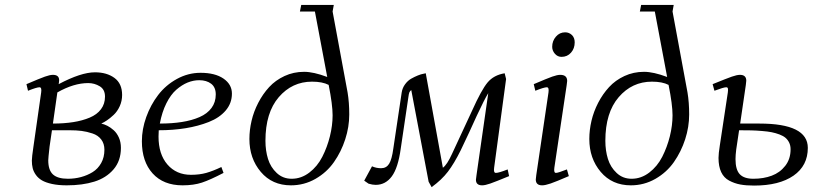

<svg xmlns="http://www.w3.org/2000/svg" viewBox="-20 -749 3334 783"><path d="M87.9 -405.8Q142.6 -429.2 163.1 -436.5Q183.6 -443.8 195.8 -443.8Q221.2 -443.8 221.2 -421.9Q221.2 -416 220.2 -411.1L219.2 -405.8Q310.5 -454.1 367.2 -454.1Q415.5 -454.1 446.8 -431.2Q478 -408.2 478 -361.8Q478 -337.4 468.3 -315.9Q458.5 -294.4 443.4 -280.3Q428.2 -266.1 416 -258.1Q403.8 -250 393.1 -245.1Q405.8 -242.2 418.2 -235.8Q430.7 -229.5 443.6 -218Q456.5 -206.5 464.8 -188Q473.1 -169.4 473.1 -146Q473.1 -93.3 443.1 -58.3Q413.1 -23.4 364.7 -8.3Q316.4 6.8 252 6.8Q217.8 6.8 192.1 1.2Q166.5 -4.4 151.1 -13.4Q135.7 -22.5 126.2 -35.9Q116.7 -49.3 113.3 -63.2Q109.9 -77.1 109.9 -94.2Q109.9 -107.9 116.2 -149.9L147.9 -372.1Q150.9 -393.1 141.1 -393.1Q129.9 -393.1 94.2 -378.9ZM176.8 -95.2Q176.8 -55.2 196 -37.6Q215.3 -20 256.8 -20Q284.7 -20 310.3 -26.9Q335.9 -33.7 357.7 -47.1Q379.4 -60.5 392.6 -84Q405.8 -107.4 405.8 -138.2Q405.8 -163.1 392.8 -180.2Q379.9 -197.3 356.9 -204.8Q334 -212.4 312.7 -215.1Q291.5 -217.8 264.2 -217.8H191.9L182.1 -150.9Q176.8 -103.5 176.8 -95.2ZM195.8 -245.1Q241.7 -245.1 278.8 -251Q315.9 -256.8 345.7 -269.3Q375.5 -281.7 391.8 -303.5Q408.2 -325.2 408.2 -355Q408.2 -384.3 386.7 -397.2Q365.2 -410.2 339.8 -410.2Q280.8 -410.2 213.9 -372.1Z M558.6 -172.9Q558.6 -222.2 576.4 -271.7Q594.2 -321.3 625 -361.6Q655.8 -401.9 701.4 -427Q747.1 -452.1 797.9 -452.1Q856.9 -452.1 891.4 -428.5Q925.8 -404.8 925.8 -367.2Q925.8 -328.1 900.4 -298.3Q875 -268.6 831.5 -251.5Q788.1 -234.4 736.8 -226.1Q685.5 -217.8 627.4 -217.8Q626.5 -205.6 626.5 -191.9Q626.5 -120.1 662.8 -78.1Q699.2 -36.1 758.8 -36.1Q793.5 -36.1 821.3 -43.9Q849.1 -51.8 882.8 -67.9L891.6 -43.9Q837.4 -15.6 803.7 -4.4Q770 6.8 724.6 6.8Q646.5 6.8 602.5 -41.7Q558.6 -90.3 558.6 -172.9ZM631.8 -245.1Q681.6 -245.1 721.9 -251.5Q762.2 -257.8 793.7 -271.5Q825.2 -285.2 842.5 -308.6Q859.9 -332 859.9 -363.8Q859.9 -393.1 841.1 -407.5Q822.3 -421.9 792.5 -421.9Q768.6 -421.9 745.1 -412.4Q721.7 -402.8 699 -383.1Q676.3 -363.3 658.4 -327.6Q640.6 -292 631.8 -245.1Z M997.1 -182.1Q997.1 -218.8 1005.9 -256.3Q1014.6 -293.9 1033.2 -329.8Q1051.8 -365.7 1077.6 -393.8Q1103.5 -421.9 1140.4 -439Q1177.2 -456.1 1220.2 -456.1Q1258.8 -456.1 1314.5 -435.1L1264.2 -702.1H1203.1L1208.5 -729H1341.3L1336.4 -702.1L1397.5 -372.1Q1404.3 -331.5 1404.3 -282.2Q1404.3 -231.4 1387.9 -180.9Q1371.6 -130.4 1342 -88.1Q1312.5 -45.9 1266.4 -19.5Q1220.2 6.8 1166.5 6.8Q1089.8 6.8 1043.5 -48.1Q997.1 -103 997.1 -182.1ZM1062.5 -174.8Q1062.5 -134.8 1073 -100.8Q1083.5 -66.9 1108.6 -43.5Q1133.8 -20 1169.4 -20Q1208.5 -20 1241.5 -45.2Q1274.4 -70.3 1294.4 -109.6Q1314.5 -148.9 1325.4 -193.1Q1336.4 -237.3 1336.4 -278.8Q1336.4 -322.3 1320.3 -402.8Q1294.9 -416 1252.4 -416Q1171.4 -416 1116.9 -352.8Q1062.5 -289.6 1062.5 -174.8Z M1465.3 -12.2 1497.1 -70.8Q1514.2 -63 1534.2 -63Q1555.7 -63 1566.9 -81.1Q1578.1 -99.1 1584 -143.1Q1604 -277.8 1618.2 -372.1Q1621.1 -390.6 1632.1 -405.5Q1643.1 -420.4 1657 -428.2Q1670.9 -436 1684.3 -441.4Q1697.8 -446.8 1707 -448.2L1716.3 -450.2Q1779.3 -99.1 1786.1 -64.9Q1803.2 -77.1 1823.2 -121.1L1905.3 -297.9Q1943.4 -382.8 1968.5 -412.8Q1993.7 -442.9 2038.1 -450.2L2043.9 -426.8L1995.1 -64.9Q1992.2 -43.9 2002 -43.9Q2014.6 -43.9 2050.3 -58.1L2056.2 -30.8Q2000.5 -7.8 1979.5 -0.5Q1958.5 6.8 1946.3 6.8Q1920.9 6.8 1920.9 -16.1Q1920.9 -18.1 1923.3 -35.2L1971.2 -369.1Q1955.6 -344.2 1924.3 -276.9Q1895 -211.4 1858.9 -136.2Q1832 -82 1806.6 -48.8Q1781.2 -15.6 1740.2 14.2L1728 -7.8L1657.2 -381.8Q1651.9 -377.9 1649.4 -372.1Q1647 -366.2 1645 -350.1L1614.3 -143.1Q1603.5 -64.5 1577.9 -29.8Q1552.2 4.9 1512.2 4.9Q1499 4.9 1482.9 0Z M2156.7 -405.8Q2211.4 -429.2 2231.9 -436.5Q2252.4 -443.8 2264.6 -443.8Q2293 -443.8 2293 -418.9Q2293 -415.5 2291 -401.9L2240.7 -64.9Q2237.8 -43.9 2247.1 -43.9Q2256.3 -43.9 2292 -58.1L2299.8 -30.8Q2247.6 -8.3 2225.6 -0.7Q2203.6 6.8 2190.9 6.8Q2165 6.8 2165 -17.1Q2165 -21.5 2167 -35.2L2216.8 -372.1Q2219.7 -393.1 2210 -393.1Q2198.7 -393.1 2163.1 -378.9ZM2231.9 -558.1Q2231.9 -582 2247.1 -599.6Q2262.2 -617.2 2284.7 -617.2Q2300.8 -617.2 2312.3 -606.2Q2323.7 -595.2 2323.7 -576.2Q2323.7 -551.3 2308.6 -534.2Q2293.5 -517.1 2270 -517.1Q2253.9 -517.1 2242.9 -529.8Q2231.9 -542.5 2231.9 -558.1Z M2383.3 -182.1Q2383.3 -218.8 2392.1 -256.3Q2400.9 -293.9 2419.4 -329.8Q2438 -365.7 2463.9 -393.8Q2489.7 -421.9 2526.6 -439Q2563.5 -456.1 2606.4 -456.1Q2645 -456.1 2700.7 -435.1L2650.4 -702.1H2589.4L2594.7 -729H2727.5L2722.7 -702.1L2783.7 -372.1Q2790.5 -331.5 2790.5 -282.2Q2790.5 -231.4 2774.2 -180.9Q2757.8 -130.4 2728.3 -88.1Q2698.7 -45.9 2652.6 -19.5Q2606.4 6.8 2552.7 6.8Q2476.1 6.8 2429.7 -48.1Q2383.3 -103 2383.3 -182.1ZM2448.7 -174.8Q2448.7 -134.8 2459.2 -100.8Q2469.7 -66.9 2494.9 -43.5Q2520 -20 2555.7 -20Q2594.7 -20 2627.7 -45.2Q2660.6 -70.3 2680.7 -109.6Q2700.7 -148.9 2711.7 -193.1Q2722.7 -237.3 2722.7 -278.8Q2722.7 -322.3 2706.5 -402.8Q2681.2 -416 2638.7 -416Q2557.6 -416 2503.2 -352.8Q2448.7 -289.6 2448.7 -174.8Z M2886.2 -405.8Q2943.8 -429.2 2964.6 -436.5Q2985.4 -443.8 2997.6 -443.8Q3023.4 -443.8 3023.4 -419.9Q3023.4 -415.5 3021.5 -401.9L2998.5 -245.1H3077.1Q3274.4 -245.1 3274.4 -146Q3274.4 -73.2 3216.1 -32.7Q3157.7 7.8 3055.2 7.8Q3022.5 7.8 2998.8 3.4Q2975.1 -1 2953.6 -12.5Q2932.1 -23.9 2921.1 -47.1Q2910.2 -70.3 2910.2 -105Q2910.2 -122.1 2915.5 -155.8L2948.2 -372.1Q2949.7 -383.3 2948.5 -388.2Q2947.3 -393.1 2941.4 -393.1Q2931.2 -393.1 2893.6 -378.9ZM2979.5 -100.1Q2979.5 -57.1 2996.8 -38.6Q3014.2 -20 3052.2 -20Q3093.8 -20 3127.2 -32.5Q3160.6 -44.9 3182.4 -72.8Q3204.1 -100.6 3204.1 -140.1Q3204.1 -155.3 3198.5 -167Q3192.9 -178.7 3183.6 -186.8Q3174.3 -194.8 3158.7 -200.7Q3143.1 -206.5 3127.2 -209.7Q3111.3 -212.9 3087.6 -214.8Q3064 -216.8 3043.5 -217.3Q3022.9 -217.8 2994.1 -217.8L2982.4 -139.2Q2979.5 -116.2 2979.5 -100.1Z"/></svg>

Font: Dehuti Alt
Style: Italic
Weight: 400
Version: Version 1.2